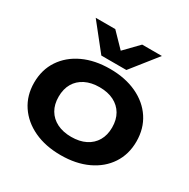

<svg xmlns="http://www.w3.org/2000/svg" viewBox="-181 -974 1139 1156"><g transform="rotate(30 389.0 -396.0)"><path d="M389 15Q283 15 203 -22.5Q123 -60 78 -127.5Q33 -195 33 -284Q33 -374 78 -441.5Q123 -509 203 -546.5Q283 -584 389 -584Q495 -584 575 -546.5Q655 -509 699.5 -441.5Q744 -374 744 -284Q744 -195 699.5 -127.5Q655 -60 575 -22.5Q495 15 389 15ZM389 -112Q447 -112 488.5 -133Q530 -154 552.5 -192.5Q575 -231 575 -284Q575 -338 552.5 -376.5Q530 -415 488.5 -436Q447 -457 389 -457Q332 -457 290 -436Q248 -415 225.5 -376.5Q203 -338 203 -284Q203 -231 225.5 -192.5Q248 -154 290 -133Q332 -112 389 -112ZM476 -627H302L159 -807H295L426 -672H351L482 -807H619Z"/></g></svg>

Font: Unbounded Medium
Style: Regular
Weight: 500
Designer: Luke Prowse, Jean-Baptiste Morizot, Fátima Lázaro, Florian Runge
Foundry: NaN
Version: Version 1.700